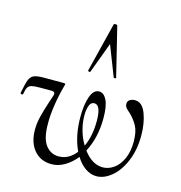

<svg xmlns="http://www.w3.org/2000/svg" viewBox="-109 -830 889 941"><g transform="rotate(15 335.0 -359.0)"><path d="M625 -236Q625 -163 601 -106Q577 -49 539.5 -18Q502 13 463 13Q434 13 407 -5.5Q380 -24 360 -57Q333 -24 301 -5.5Q269 13 236 13Q180 13 147 -26Q114 -65 114 -130Q114 -162 122.5 -197Q131 -232 147 -280Q147 -280 157 -310Q160 -318 160 -323Q160 -335 143 -335H85Q56 -335 42.5 -331.5Q29 -328 23 -317.5Q17 -307 13 -283Q13 -280 8 -280Q4 -280 1.5 -282Q-1 -284 0 -287Q9 -334 16.5 -353.5Q24 -373 40 -380Q56 -387 90 -387H188Q198 -387 199.5 -385Q201 -383 198 -375Q183 -321 175 -267Q167 -213 168 -172Q168 -100 193.5 -66.5Q219 -33 259 -33Q311 -33 347 -80Q313 -151 313 -248Q313 -311 327.5 -351.5Q342 -392 370 -392Q394 -392 409 -362Q424 -332 424 -270Q424 -171 384 -96Q428 -37 482 -37Q511 -37 537.5 -55.5Q564 -74 580.5 -110.5Q597 -147 597 -197Q597 -248 581.5 -276.5Q566 -305 541 -329Q528 -339 521 -348Q514 -357 514 -368Q514 -382 525 -389Q536 -396 551 -396Q588 -396 606.5 -347.5Q625 -299 625 -236ZM370 -117Q396 -172 396 -249Q396 -330 362 -330Q345 -330 337.5 -309.5Q330 -289 330 -261Q330 -223 340.5 -185.5Q351 -148 370 -117ZM433 -477Q434 -475 428 -474.5Q422 -474 421 -476L361 -630L303 -474Q301 -472 300 -472Q297 -472 294 -473.5Q291 -475 291 -477L353 -726Q353 -731 362 -731Q371 -731 372 -726Z"/></g></svg>

Font: Cormorant Upright
Style: Regular
Weight: 400
Designer: Christian Thalmann (Catharsis Fonts)
Foundry: Catharsis Fonts
Version: Version 3.302